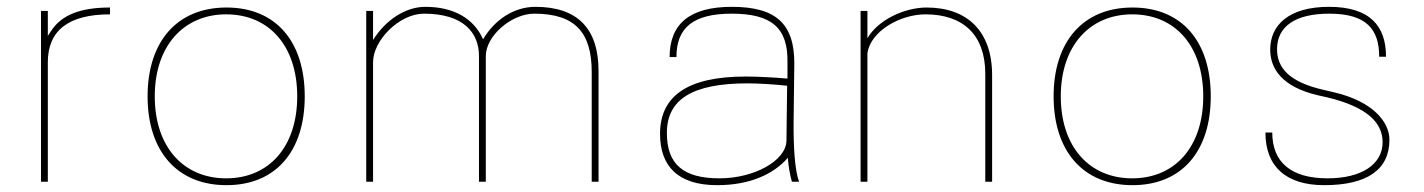

<svg xmlns="http://www.w3.org/2000/svg" viewBox="-20 -532 4167 562"><path d="M120 -427V-500H100V0H120V-350C120 -443 181 -490 302 -490V-510C215 -510 160 -488 130 -442Z M412 -250C412 -90 498 10 643 10C787 10 872 -89 872 -250C872 -411 787 -510 643 -510C498 -510 412 -410 412 -250ZM433 -250C433 -398 518 -490 642 -490C769 -490 850 -396 850 -250C850 -102 767 -10 642 -10C517 -10 433 -102 433 -250Z M1072 0V-350C1072 -414 1149 -492 1221 -492C1337 -492 1382 -436 1382 -368V0H1402V-368C1402 -427 1477 -492 1544 -492C1666 -492 1712 -434 1712 -321V0H1732V-324C1732 -449 1670 -512 1547 -512C1486 -512 1429 -476 1394 -417C1367 -478 1308 -512 1225 -512C1167 -512 1109 -474 1072 -415V-500H1052V0Z M2282 -120C2281 -62 2188 -10 2086 -10C1979 -10 1932 -52 1932 -143C1932 -242 2008 -288 2168 -288C2198 -288 2249 -285 2284 -281ZM1912 -140C1912 -47 1963 10 2079 10C2175 10 2244 -22 2286 -70C2288 -42 2293 -18 2298 0H2319C2307 -31 2302 -100 2303 -182L2305 -344C2306 -462 2252 -512 2122 -512C1999 -512 1940 -462 1940 -365H1960C1960 -451 2009 -492 2122 -492C2239 -492 2287 -450 2285 -349V-302C2251 -305 2199 -308 2163 -308C1988 -308 1912 -248 1912 -140Z M2519 -376C2528 -441 2615 -490 2689 -490C2798 -490 2864 -431 2864 -316V0H2884V-312C2884 -441 2811 -510 2692 -510C2628 -510 2550 -474 2519 -420V-500H2499V0H2519Z M3064 -250C3064 -90 3150 10 3295 10C3439 10 3524 -89 3524 -250C3524 -411 3439 -510 3295 -510C3150 -510 3064 -410 3064 -250ZM3085 -250C3085 -398 3170 -490 3294 -490C3421 -490 3502 -396 3502 -250C3502 -102 3419 -10 3294 -10C3169 -10 3085 -102 3085 -250Z M3684 -144C3684 -44 3745 10 3856 10C3981 10 4047 -35 4047 -123C4047 -174 4000 -235 3884 -262L3854 -269C3753 -292 3718 -334 3718 -388C3718 -455 3772 -492 3871 -492C3979 -492 4017 -447 4017 -366H4037C4037 -456 3990 -512 3870 -512C3752 -512 3698 -458 3698 -387C3698 -332 3731 -278 3838 -253L3865 -247C3986 -218 4027 -170 4027 -116C4027 -50 3964 -10 3866 -10C3758 -10 3704 -58 3704 -144Z"/></svg>

Font: Perun Thin
Style: Regular
Weight: 100
Foundry: Copyright (c) Stefan Peev, Context Ltd, 2016
Version: Version 1.089